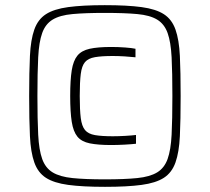

<svg xmlns="http://www.w3.org/2000/svg" viewBox="-20 -716 813 744"><path d="M387 8Q300 8 244.5 0.5Q189 -7 158 -27Q127 -47 113 -86.5Q99 -126 96 -188.5Q93 -251 93 -344Q93 -437 96 -499.5Q99 -562 113 -601.5Q127 -641 158 -661Q189 -681 244.5 -688.5Q300 -696 386 -696Q473 -696 528.5 -688.5Q584 -681 615 -661Q646 -641 660 -601.5Q674 -562 677 -499.5Q680 -437 680 -344Q680 -251 677 -188.5Q674 -126 660 -86.5Q646 -47 615 -27Q584 -7 528.5 0.5Q473 8 387 8ZM411 -154Q360 -154 328 -160.5Q296 -167 280 -186.5Q264 -206 258 -244Q252 -282 252 -344Q252 -406 258 -443.5Q264 -481 280 -500.5Q296 -520 327.5 -527Q359 -534 411 -534Q438 -534 465 -532Q492 -530 505 -527V-494Q488 -496 463 -497.5Q438 -499 417 -499Q374 -499 348 -494.5Q322 -490 309.5 -475.5Q297 -461 293 -429.5Q289 -398 289 -344Q289 -290 293 -258.5Q297 -227 309.5 -212Q322 -197 348 -192.5Q374 -188 417 -188Q440 -188 465.5 -189.5Q491 -191 507 -193V-159Q490 -157 462.5 -155.5Q435 -154 411 -154ZM386 -21Q463 -21 512 -26Q561 -31 589 -48Q617 -65 629.5 -100Q642 -135 645 -194Q648 -253 648 -344Q648 -435 645 -494Q642 -553 629.5 -588Q617 -623 589 -640Q561 -657 512 -661.5Q463 -666 386 -666Q310 -666 261 -661.5Q212 -657 184 -640Q156 -623 143.5 -588Q131 -553 128 -494Q125 -435 125 -344Q125 -253 128 -194Q131 -135 143.5 -100Q156 -65 184 -48Q212 -31 261 -26Q310 -21 386 -21Z"/></svg>

Font: Saira SemiExpanded ExtraLight
Style: Regular
Weight: 250
Width: 6
Designer: Hector Gatti with collaboration of the Omnibus-Type team
Foundry: Omnibus-Type
Version: Version 1.101